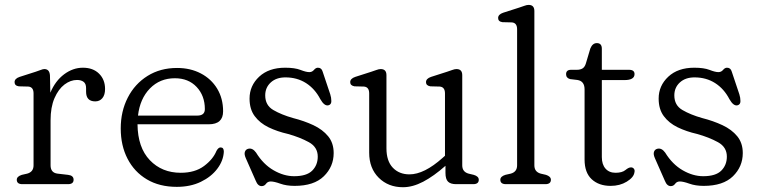

<svg xmlns="http://www.w3.org/2000/svg" viewBox="-20 -752 3097 784"><path d="M184 -443.5 185.5 -373.5Q206 -422 242 -448.8Q278 -475.5 318.5 -475.5Q360 -475.5 384.5 -451.2Q409 -427 409 -388.5Q409 -364.5 398 -351.2Q387 -338 369 -338Q331.5 -338 331.5 -377.5V-392Q331.5 -410.5 321.2 -418Q311 -425.5 294.5 -425.5Q268 -425.5 243.2 -406.8Q218.5 -388 202.5 -351.2Q186.5 -314.5 186.5 -260.5V-77Q186.5 -46.5 215 -43L258 -38Q280.5 -35.5 280.5 -18Q280.5 0 257.5 0H71.5Q48.5 0 48.5 -18Q48.5 -31.5 69 -38L91 -43Q117 -50 117 -77V-370.5Q117 -396.5 96 -398.5L57 -399.5Q39.5 -402 39.5 -416.5Q39.5 -431 60 -438L125.5 -459Q136 -462.5 145.8 -466.2Q155.5 -470 161 -470Q182.5 -470 184 -443.5Z M891 -297.5Q891 -244.5 832.5 -244.5H541.5Q542.5 -149.5 591.8 -98Q641 -46.5 718 -46.5Q776 -46.5 813 -74Q850 -101.5 864 -136Q872 -150.5 881 -150Q894 -150 894 -132.5Q892 -95.5 867.2 -62.8Q842.5 -30 800 -9.5Q757.5 11 702 11Q631 11 579.8 -19.5Q528.5 -50 500.8 -103.8Q473 -157.5 473 -227.5Q473 -297.5 501.8 -353.5Q530.5 -409.5 582.5 -442Q634.5 -474.5 703 -474.5Q757.5 -474.5 800 -452.2Q842.5 -430 866.8 -390Q891 -350 891 -297.5ZM694 -432.5Q633 -432.5 592.2 -390.8Q551.5 -349 543.5 -280H785.5Q816.5 -280 816.5 -306.5Q816.5 -361 783 -396.8Q749.5 -432.5 694 -432.5Z M1145.5 -436Q1108 -436 1085.5 -415.2Q1063 -394.5 1063 -362.5Q1063 -322 1096 -302.8Q1129 -283.5 1176.5 -270Q1222 -258.5 1259.8 -240.8Q1297.5 -223 1320 -195.5Q1342.5 -168 1342.5 -127Q1342.5 -71.5 1302.2 -32.2Q1262 7 1183 7Q1149.5 7 1124.5 -2Q1099.5 -11 1085.5 -11Q1073 -11 1066.2 -1.5Q1059.5 8 1048.5 8Q1033 8 1024.5 -13.5L983.5 -106.5Q976.5 -122.5 980 -132.2Q983.5 -142 993.5 -144.5Q1011 -149 1025.5 -129Q1055 -81 1097 -56.8Q1139 -32.5 1181 -32.5Q1232 -32.5 1254.8 -55.2Q1277.5 -78 1277.5 -112.5Q1277.5 -151.5 1241 -171.5Q1204.5 -191.5 1156 -205Q1112 -215 1076.5 -232.2Q1041 -249.5 1020 -277.8Q999 -306 999 -349.5Q999 -402 1038.2 -438.8Q1077.5 -475.5 1144.5 -475.5Q1184 -475.5 1207 -466.5Q1230 -457.5 1243 -457.5Q1254.5 -457.5 1262 -466.5Q1269.5 -475.5 1278 -475.5Q1293 -475.5 1297.5 -459.5L1328.5 -367Q1333 -353 1333 -339Q1333 -325 1321 -322Q1304.5 -318 1288 -347Q1266 -389.5 1229.5 -412.8Q1193 -436 1145.5 -436Z M1487.5 -128.5V-370.5Q1487.5 -396.5 1466.5 -398.5L1427.5 -399.5Q1410 -402.5 1410 -416.5Q1410 -431 1430.5 -438L1496 -459Q1507 -462.5 1517 -466.2Q1527 -470 1534.5 -470Q1558 -470 1558 -445V-146.5Q1558 -94.5 1584 -67.2Q1610 -40 1652 -40Q1712 -40 1787.5 -107.5L1797 -116V-370.5Q1797 -396.5 1776 -398.5L1737 -399.5Q1719.5 -402.5 1719.5 -416.5Q1719.5 -431 1740 -438L1805.5 -459Q1816.5 -462.5 1826.5 -466.2Q1836.5 -470 1844 -470Q1867.5 -470 1867.5 -445V-77Q1867.5 -50 1893.5 -43L1914.5 -38Q1935 -32 1935 -18Q1935 0 1912 0H1842.5Q1820 0 1809.5 -10.2Q1799 -20.5 1799 -46V-75Q1751 -32.5 1708 -10Q1665 12.5 1625.5 12.5Q1565.5 12.5 1526.5 -26.2Q1487.5 -65 1487.5 -128.5Z M2162 -707V-77Q2162 -50 2188 -43L2209.5 -38Q2229.5 -31.5 2229.5 -18Q2229.5 0 2206.5 0H2046Q2023 0 2023 -18Q2023 -31.5 2043.5 -38L2065.5 -43Q2091.5 -50 2091.5 -77V-632.5Q2091.5 -658.5 2070.5 -660.5L2031.5 -661.5Q2014 -664 2014 -678.5Q2014 -693 2034.5 -700L2100 -721Q2111 -724.5 2121 -728.2Q2131 -732 2138.5 -732Q2162 -732 2162 -707Z M2337.5 -425.5 2308 -429Q2291.5 -433.5 2291.5 -449Q2291.5 -467 2312 -467H2335.5Q2350 -467 2359 -472.8Q2368 -478.5 2372.5 -493.5L2390.5 -554Q2399.5 -576 2417 -576Q2437.5 -576 2437.5 -553V-467H2548.5Q2571 -467 2571 -449.5Q2571 -425 2529.5 -425H2437.5V-110.5Q2437.5 -80.5 2452.5 -63.5Q2467.5 -46.5 2493.5 -46.5Q2520.5 -46.5 2534 -57.8Q2547.5 -69 2557 -68.5Q2564 -68.5 2568.5 -62.8Q2573 -57 2570.5 -47.5Q2567.5 -27.5 2539.2 -10.2Q2511 7 2473.5 7Q2425.5 7 2396.2 -20Q2367 -47 2367 -100.5V-387Q2367 -421 2337.5 -425.5Z M2816 -436Q2778.5 -436 2756 -415.2Q2733.5 -394.5 2733.5 -362.5Q2733.5 -322 2766.5 -302.8Q2799.5 -283.5 2847 -270Q2892.5 -258.5 2930.2 -240.8Q2968 -223 2990.5 -195.5Q3013 -168 3013 -127Q3013 -71.5 2972.8 -32.2Q2932.5 7 2853.5 7Q2820 7 2795 -2Q2770 -11 2756 -11Q2743.5 -11 2736.8 -1.5Q2730 8 2719 8Q2703.5 8 2695 -13.5L2654 -106.5Q2647 -122.5 2650.5 -132.2Q2654 -142 2664 -144.5Q2681.5 -149 2696 -129Q2725.5 -81 2767.5 -56.8Q2809.5 -32.5 2851.5 -32.5Q2902.5 -32.5 2925.2 -55.2Q2948 -78 2948 -112.5Q2948 -151.5 2911.5 -171.5Q2875 -191.5 2826.5 -205Q2782.5 -215 2747 -232.2Q2711.5 -249.5 2690.5 -277.8Q2669.5 -306 2669.5 -349.5Q2669.5 -402 2708.8 -438.8Q2748 -475.5 2815 -475.5Q2854.5 -475.5 2877.5 -466.5Q2900.5 -457.5 2913.5 -457.5Q2925 -457.5 2932.5 -466.5Q2940 -475.5 2948.5 -475.5Q2963.5 -475.5 2968 -459.5L2999 -367Q3003.5 -353 3003.5 -339Q3003.5 -325 2991.5 -322Q2975 -318 2958.5 -347Q2936.5 -389.5 2900 -412.8Q2863.5 -436 2816 -436Z"/></svg>

Font: Fraunces 9pt S100 Light
Style: Regular
Weight: 300
Version: Version 1.000; ttfautohint (v1.8.3)